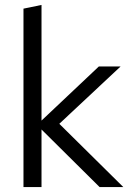

<svg xmlns="http://www.w3.org/2000/svg" viewBox="-20 -757 529 777"><path d="M75 0V-722L148 -737V-269L380 -488H468L220 -256L479 0H383L148 -233V0Z"/></svg>

Font: Red Hat Text
Style: Regular
Weight: 400
Designer: Pentagram, MCKL
Foundry: MCKL
Version: Version 1.030